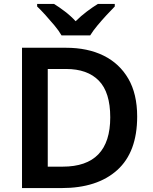

<svg xmlns="http://www.w3.org/2000/svg" viewBox="-20 -957 777 977"><path d="M678 -364Q678 -183 576.5 -91.5Q475 0 293 0H92V-714H315Q426 -714 507 -674Q588 -634 633 -556.5Q678 -479 678 -364ZM541 -360Q541 -487 483 -546.5Q425 -606 316 -606H223V-109H299Q541 -109 541 -360ZM293 -777Q280 -800 257.5 -827Q235 -854 211.5 -880Q188 -906 169 -924V-937H255Q281 -921 310.5 -898.5Q340 -876 365 -849Q392 -876 422 -898.5Q452 -921 478 -937H564V-924Q546 -906 522 -880Q498 -854 475.5 -827Q453 -800 439 -777Z"/></svg>

Font: Noto Sans Adlam Unjoined SemiBold
Style: Regular
Weight: 600
Version: Version 3.001